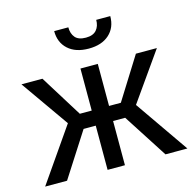

<svg xmlns="http://www.w3.org/2000/svg" viewBox="-108 -856 982 967"><g transform="rotate(-15 383.0 -372.5)"><path d="M489.3 -230.5H426.3V0H335.9V-230.5H272.5L124.5 0H10.3L203.6 -278.8L28.3 -528.3H137.7L273.9 -309.1H335.9V-528.3H426.3V-309.1H487.8L625 -528.3H734.4L558.6 -278.8L752 0H637.7ZM549.3 -744.6Q549.3 -685.1 510.3 -649.7Q471.2 -614.3 403.3 -614.3Q335 -614.3 295.9 -649.7Q256.8 -685.1 256.8 -744.6H330.6Q330.6 -711.4 347.7 -691.4Q364.7 -671.4 403.3 -671.4Q440.9 -671.4 458.5 -691.7Q476.1 -711.9 476.1 -744.6Z"/></g></svg>

Font: Roboto Web
Style: Regular
Weight: 400
Designer: Google
Version: Version 1.200310; 2013